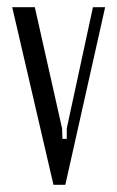

<svg xmlns="http://www.w3.org/2000/svg" viewBox="-20 -515 327 535"><path d="M162 0H129L14 -495H77L153 -157L154 -128H166V-157L239 -495H273Z"/></svg>

Font: Moniqa Paragraph
Style: Regular
Weight: 400
Designer: Rajesh Rajput
Foundry: Rajesh Rajput
Version: Version 1.000